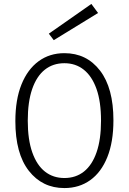

<svg xmlns="http://www.w3.org/2000/svg" viewBox="-20 -940 654 975"><path d="M556 -329Q556 -219 525 -142Q494 -65 438 -25Q382 15 307 15Q195 15 126.5 -72.5Q58 -160 58 -325Q58 -434 89 -511Q120 -588 176 -629Q232 -670 307 -670Q420 -670 488 -581.5Q556 -493 556 -329ZM121 -327Q121 -231 144 -166Q167 -101 208.5 -68.5Q250 -36 307 -36Q365 -36 406.5 -69Q448 -102 470.5 -167Q493 -232 493 -327Q493 -424 470 -488.5Q447 -553 405.5 -586Q364 -619 307 -619Q249 -619 207.5 -586Q166 -553 143.5 -488Q121 -423 121 -327ZM228 -769 444 -920 478 -874 253 -736Z"/></svg>

Font: Intel One Mono Light
Style: Regular
Weight: 300
Monospace: yes
Designer: Fred Shallcrass
Foundry: Frere-Jones Type LLC
Version: Version 1.004